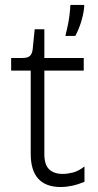

<svg xmlns="http://www.w3.org/2000/svg" viewBox="-20 -746 395 775"><path d="M226 9Q104 9 104 -125V-461H25V-512H71Q92 -512 101 -520.5Q110 -529 112 -548L120 -628H159V-512H318V-461H159V-124Q159 -81 178.5 -62.5Q198 -44 233 -44Q252 -44 274 -49.5Q296 -55 321 -74V-12Q294 -1 270 4Q246 9 226 9ZM244 -601Q256 -649 260 -681Q264 -713 264 -726H320Q320 -703 310.5 -668Q301 -633 284 -601Z"/></svg>

Font: Bricolage Grotesque 12pt ExtraLight
Style: Regular
Weight: 200
Designer: Mathieu Triay
Foundry: Atelier Triay
Version: Version 1.001; ttfautohint (v1.8.4.7-5d5b);gftools[0.9.33.de